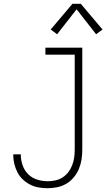

<svg xmlns="http://www.w3.org/2000/svg" viewBox="-20 -987 562 1015"><path d="M232 8Q208 8 184.5 4Q161 0 139.5 -11Q118 -22 100.5 -38.5Q83 -55 72 -76.5Q61 -98 55.5 -121.5Q50 -145 50 -168Q50 -169 50 -169.5Q50 -170 50 -171H90Q90 -171 90 -170Q90 -169 90 -169Q90 -141 99.5 -113.5Q109 -86 129 -66Q149 -46 176.5 -37.5Q204 -29 232 -29Q253 -29 273.5 -33.5Q294 -38 311.5 -49.5Q329 -61 341.5 -77.5Q354 -94 361.5 -113.5Q369 -133 372 -153.5Q375 -174 375 -195V-698H220V-735H415V-195Q415 -169 411 -143.5Q407 -118 397 -94Q387 -70 370 -49.5Q353 -29 331 -16Q309 -3 283.5 2.5Q258 8 232 8ZM282 -806 248 -831 363 -967H407L522 -831L488 -806L385 -938Z"/></svg>

Font: Iosevka SS04 Extralight
Style: Regular
Weight: 200
Monospace: yes
Designer: Belleve Invis
Foundry: Belleve Invis
Version: Version 19.0.0; ttfautohint (v1.8.4)